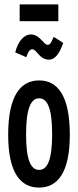

<svg xmlns="http://www.w3.org/2000/svg" viewBox="-20 -840 353 869"><path d="M69 -744H244V-820H69ZM223 -673C214 -654 209 -637 196 -637C177 -637 161 -684 120 -684C87 -684 61 -651 49 -603L99 -581C107 -604 113 -617 127 -617C146 -617 158 -570 202 -570C231 -570 252 -603 266 -646ZM157 9C239 9 296 -56 296 -230C296 -410 239 -476 157 -476C75 -476 17 -410 17 -230C17 -56 74 9 157 9ZM157 -71C118 -71 98 -120 98 -231C98 -347 119 -395 157 -395C196 -395 216 -347 216 -231C216 -120 196 -71 157 -71Z"/></svg>

Font: Inconsolata ExtraCondensed
Style: Bold
Weight: 700
Width: 2
Monospace: yes
Designer: Raph Levien, Cyreal, Brenton Simpson
Foundry: Raph Levien, Cyreal, Google
Version: Version 3.100